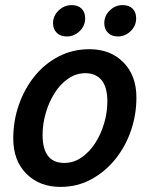

<svg xmlns="http://www.w3.org/2000/svg" viewBox="-20 -722 598 753"><path d="M32 -179Q32 -248 54 -311Q76 -374 115.5 -423Q155 -472 210 -500.5Q265 -529 331 -529Q413 -529 464 -477.5Q515 -426 515 -339Q515 -272 493.5 -209.5Q472 -147 432 -97.5Q392 -48 337.5 -18.5Q283 11 217 11Q135 11 83.5 -40.5Q32 -92 32 -179ZM147 -193Q147 -83 232 -83Q269 -83 300 -104.5Q331 -126 353.5 -161Q376 -196 388.5 -238.5Q401 -281 401 -324Q401 -380 378.5 -407.5Q356 -435 315 -435Q279 -435 248 -414Q217 -393 194.5 -357.5Q172 -322 159.5 -279Q147 -236 147 -193ZM188 -631Q188 -660 210 -681Q232 -702 261 -702Q286 -702 300 -688Q314 -674 314 -650Q314 -621 292.5 -600Q271 -579 242 -579Q217 -579 202.5 -593.5Q188 -608 188 -631ZM389 -631Q389 -660 410.5 -681Q432 -702 461 -702Q486 -702 500 -688Q514 -674 514 -650Q514 -621 492.5 -600Q471 -579 442 -579Q418 -579 403.5 -593.5Q389 -608 389 -631Z"/></svg>

Font: Radio Canada Medium
Style: Italic
Weight: 500
Italic angle: -12°
Designer: Charles Daoud, Etienne Aubert Bonn, Alexandre Saumier Demers, Jacques Le Bailly
Foundry: Radio-Canada
Version: Version 2.104; ttfautohint (v1.8.4.7-5d5b);gftools[0.9.28.de